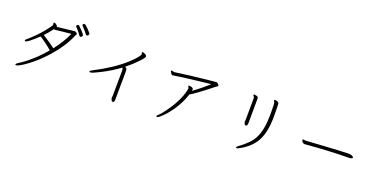

<svg xmlns="http://www.w3.org/2000/svg" viewBox="-23 -1657 5047 2577"><g transform="rotate(20 2500.0 -368.0)"><path d="M906 -706Q922 -687 928.5 -677Q935 -667 945 -667Q955 -667 963.5 -676.5Q972 -686 972 -696.5Q972 -707 926 -754Q907 -774 890 -788Q873 -802 864.5 -802Q856 -802 849.5 -795.5Q843 -789 843 -781.5Q843 -774 852.5 -766Q862 -758 906 -706ZM869 -621Q879 -621 887.5 -630Q896 -639 896 -651Q896 -663 851 -710Q833 -728 819 -742Q805 -756 802 -758.5Q799 -761 791 -761Q783 -761 776 -753.5Q769 -746 769 -739Q769 -732 774 -727Q797 -705 820.5 -676Q844 -647 851.5 -634Q859 -621 869 -621ZM528 -638V-640Q528 -654 506 -669Q490 -680 483 -680Q476 -680 472.5 -677.5Q469 -675 469 -669L472 -651Q472 -642 468 -635Q407 -542 307 -440Q266 -399 237 -373Q208 -347 197.5 -339Q187 -331 187 -321.5Q187 -312 198 -312Q230 -312 368 -443Q397 -426 450.5 -387Q504 -348 548 -310Q487 -237 424 -176Q305 -64 203 -2Q178 14 178 25V28Q180 33 193 33Q206 33 245.5 11.5Q285 -10 340 -51Q467 -144 586 -280Q730 -443 801 -614Q803 -618 806 -621.5Q809 -625 811.5 -629.5Q814 -634 814 -639Q814 -644 801.5 -655Q789 -666 775 -666ZM502 -596Q508 -593 517 -593L530 -594Q542 -595 603 -602.5Q664 -610 744 -617Q688 -488 582 -352Q521 -402 401 -476Q451 -526 502 -596Z M1159 -217Q1186 -217 1302 -277Q1429 -342 1543 -426Q1546 -419 1549.5 -411.5Q1553 -404 1553 -398V-367L1550 -60V-27L1546 0V3Q1547 5 1550 17Q1557 51 1578 51L1584 50Q1600 46 1600 9V-26L1603 -354V-408Q1603 -422 1598 -430.5Q1593 -439 1573 -449Q1656 -515 1720 -582Q1789 -652 1789 -673Q1789 -696 1746 -710Q1731 -714 1730 -714Q1718 -714 1718 -703Q1718 -698 1721.5 -693.5Q1725 -689 1725 -680.5Q1725 -672 1695.5 -633.5Q1666 -595 1600 -535Q1442 -390 1167 -248Q1144 -237 1144 -225Q1147 -217 1159 -217Z M2458 -497Q2458 -490 2464.5 -481.5Q2471 -473 2471 -462Q2453 -353 2376 -216Q2344 -161 2295.5 -93Q2247 -25 2210 7Q2195 22 2195 28Q2195 31 2197 35Q2200 39 2208 39Q2216 39 2243 17Q2308 -36 2382 -139Q2469 -262 2510 -394Q2534 -404 2626 -472Q2668 -503 2714 -538.5Q2760 -574 2783.5 -593.5Q2807 -613 2813 -616Q2836 -628 2836 -638Q2836 -640 2834 -644Q2814 -674 2794 -674H2792Q2774 -672 2728 -668Q2383 -633 2222 -607H2218Q2209 -607 2188 -613Q2181 -615 2179 -615Q2170 -615 2170 -606Q2170 -603 2176 -591.5Q2182 -580 2191 -569Q2200 -558 2208 -558Q2216 -558 2288.5 -570Q2361 -582 2590 -608Q2676 -617 2741 -625Q2640 -533 2525 -450Q2529 -462 2529 -471Q2529 -496 2489 -502Q2475 -504 2467.5 -504Q2460 -504 2459 -500Z M3672 -696Q3669 -704 3652 -711Q3635 -718 3621.5 -718Q3608 -718 3606 -712L3605 -708Q3605 -701 3612.5 -693.5Q3620 -686 3622 -649Q3624 -612 3624 -525Q3624 -300 3566 -183Q3536 -121 3486 -70Q3436 -19 3363 34Q3343 47 3343 58Q3343 66 3353.5 66Q3364 66 3377 59Q3537 -25 3604 -145Q3674 -268 3678 -482V-513Q3678 -678 3672 -696ZM3363 -261Q3376 -261 3382 -276Q3387 -289 3387 -302V-342L3389 -590V-648Q3389 -663 3385.5 -672.5Q3382 -682 3362 -687Q3342 -692 3332 -692Q3323 -692 3321 -686V-684Q3321 -674 3330 -666.5Q3339 -659 3339 -639V-612L3337 -359V-331L3334 -306V-302Q3344 -261 3363 -261Z M4155 -349Q4144 -349 4144 -340Q4144 -336 4149 -326Q4163 -297 4193 -297H4202Q4207 -297 4213 -298Q4543 -326 4821 -328Q4834 -328 4848.5 -333.5Q4863 -339 4863 -349L4862 -353Q4859 -361 4840.5 -370Q4822 -379 4790 -379H4787Q4635 -374 4484.5 -364Q4334 -354 4194 -346H4190Z"/></g></svg>

Font: LXGW WenKai TC Light
Style: Regular
Weight: 300
Designer: LXGW / Fontworks Inc.
Foundry: LXGW / Fontworks Inc.
Version: Version 1.330